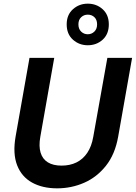

<svg xmlns="http://www.w3.org/2000/svg" viewBox="-20 -1016 741 1048"><path d="M292 12Q212 12 155 -19.5Q98 -51 73.5 -114Q49 -177 65 -270L141 -700H276L200 -269Q191 -218 201.5 -183Q212 -148 241 -130Q270 -112 316 -112Q362 -112 397.5 -129.5Q433 -147 456.5 -182Q480 -217 489 -269L566 -700H701L625 -270Q608 -174 558.5 -111.5Q509 -49 439.5 -18.5Q370 12 292 12ZM459 -769Q412 -769 378 -799.5Q344 -830 344 -883Q344 -935 378 -965.5Q412 -996 459 -996Q507 -996 540.5 -965.5Q574 -935 574 -883Q574 -830 540.5 -799.5Q507 -769 459 -769ZM459 -829Q480 -829 495 -843.5Q510 -858 510 -883Q510 -908 495.5 -922Q481 -936 459 -936Q438 -936 423 -922Q408 -908 408 -883Q408 -858 423 -843.5Q438 -829 459 -829Z"/></svg>

Font: DM Sans 11pt
Style: Bold Italic
Weight: 700
Italic angle: -10°
Version: Version 4.004;gftools[0.9.30]